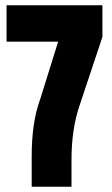

<svg xmlns="http://www.w3.org/2000/svg" viewBox="-20 -713 426 733"><path d="M5 -693H371V-572L284 -311Q253 -220 253 -104V0H101V-117Q101 -248 134 -336L202 -554H5Z"/></svg>

Font: Khand Black
Style: Regular
Weight: 900
Designer: Sanchit Sawaria and Jyotish Sonowal (Devanagari), Satya Rajpurohit (Latin)
Foundry: Indian Type Foundry
Version: Version 2.000;PS 1.0;hotconv 1.0.79;makeotf.lib2.5.61930